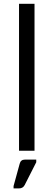

<svg xmlns="http://www.w3.org/2000/svg" viewBox="-20 -808 287 1029"><path d="M165 -787.6V0H82V-787.6ZM52.7 189 85.4 69.8Q90.8 47.4 113.3 47.4H174.3V61.5L112.3 183.6Q103 201.7 82 201.7H52.7Z"/></svg>

Font: Lycee Sans
Style: Regular
Weight: 400
Designer: Justin Alvin
Foundry: Alkove Design
Version: Version 1.030